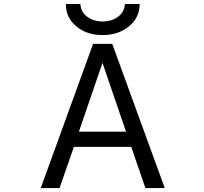

<svg xmlns="http://www.w3.org/2000/svg" viewBox="-20 -956 1040 978"><path d="M648.4 -208H356.4L283.2 2H187.5L454.1 -732.4H551.8L819.3 2H720.7ZM315.4 -935.5H389.6Q391.6 -895.5 423.8 -871.1Q456.1 -846.7 503.4 -846.7Q550.8 -846.7 582.5 -871.6Q614.3 -896.5 616.2 -935.5H691.4Q691.4 -866.2 637.2 -821.8Q583 -777.3 502.4 -777.3Q421.9 -777.3 368.7 -821.8Q315.4 -866.2 315.4 -935.5ZM502 -635.7 381.8 -285.2H622.1Z"/></svg>

Font: GenEi Gothic M Regular
Style: Regular
Weight: 400
Designer: o_tamon (Modified); [Source Han Sans]
Ryoko NISHIZUKA  (kana & ideographs); Paul D. Hunt (Latin, Greek & Cyrillic); Wenl
Version: Version 1.1a;Original Version 1.004